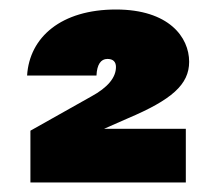

<svg xmlns="http://www.w3.org/2000/svg" viewBox="-20 -736 443 404"><path d="M183 -577C184 -600 192 -612 206 -612C218 -612 224 -606 224 -595C224 -573 207 -552 172 -533L44 -461V-352H371V-465H199L249 -487C341 -526 378 -558 378 -606C378 -658 335 -716 224 -716C109 -716 42 -658 37 -577Z"/></svg>

Font: SVN-Poppins ExtraBold
Style: Regular
Weight: 800
Designer: Ninad Kale (Devanagari), Jonny Pinhorn (Latin)
Foundry: Indian Type Foundry
Version: Version 3.002 2017; ttfautohint (v1.8.3)